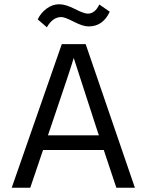

<svg xmlns="http://www.w3.org/2000/svg" viewBox="-20 -881 688 901"><path d="M446 -860 495 -826Q463 -757 396 -757Q369 -757 326.5 -779Q284 -801 268 -801Q227 -801 200 -753L157 -790Q171 -820 198.5 -840.5Q226 -861 258 -861Q288 -861 331 -839Q374 -817 392 -817Q426 -817 446 -860ZM205 -246H444L431 -285L326 -609Q314 -566 218 -284ZM526 0 467 -177H182L122 0H35L270 -674H382L613 0Z"/></svg>

Font: Hind Regular
Style: Regular
Weight: 400
Designer: Manushi Parikh, Satya Rajpurohit
Foundry: Indian Type Foundry
Version: Version 1.201;PS 1.0;hotconv 1.0.78;makeotf.lib2.5.61930; tt